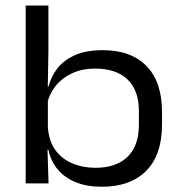

<svg xmlns="http://www.w3.org/2000/svg" viewBox="-20 -682 673 714"><path d="M358.5 12.5Q303.5 12.5 262 -4.2Q220.5 -21 194.5 -52Q168.5 -83 160 -125.5H131.5L158 -210.5Q161 -159 185 -125.2Q209 -91.5 248.2 -74.8Q287.5 -58 335 -58Q412 -58 454.2 -98.8Q496.5 -139.5 496.5 -218V-269Q496.5 -346.5 454 -386.8Q411.5 -427 333.5 -427Q286.5 -427 249.2 -410Q212 -393 188 -363.8Q164 -334.5 155.5 -297.5L134.5 -360.5H160.5Q169.5 -397 193.5 -427.8Q217.5 -458.5 259.2 -477Q301 -495.5 362 -495.5Q466.5 -495.5 524.5 -436.8Q582.5 -378 582.5 -265V-219Q582.5 -106 523.8 -46.8Q465 12.5 358.5 12.5ZM75.5 0V-661.5H160V-490.5L157.5 -347.5L158 -329.5V-158L156.5 -131.5L160.5 0Z"/></svg>

Font: Anek Gujarati SemiExpanded
Style: Regular
Weight: 400
Width: 6
Designer: Mrunmayee Ghaisas (Gujarati), Yesha Goshar (Latin)
Foundry: Ek Type
Version: Version 1.003